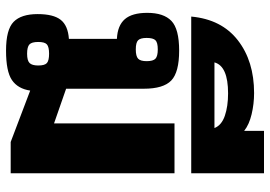

<svg xmlns="http://www.w3.org/2000/svg" viewBox="-146 -712 873 620"><g transform="rotate(90 290.0 -401.5)"><path d="M25 -87Q25 -138 43.5 -161.5Q62 -185 105 -188V-343Q62 -345 41.5 -368.5Q21 -392 21 -441Q21 -494 47 -519Q73 -544 143 -544Q213 -544 239.5 -518.5Q266 -493 266 -430V-179L378 -140V-529H539V0H438L272 -63Q266 -23 238 -4Q210 15 143 15Q75 15 50 -9.5Q25 -34 25 -87ZM177 -439Q177 -460 169 -467.5Q161 -475 139 -475Q117 -475 109.5 -467.5Q102 -460 102 -439Q102 -419 109.5 -411.5Q117 -404 139 -404Q161 -404 169 -411.5Q177 -419 177 -439ZM191 -89Q191 -110 183 -117Q175 -124 153 -124Q131 -124 123 -117Q115 -110 115 -89Q115 -68 123 -60.5Q131 -53 153 -53Q175 -53 183 -61Q191 -69 191 -89Z M280 -786Q315 -786 348.5 -778Q382 -770 402 -754V-818H539V-583H33Q42 -681 109.5 -733.5Q177 -786 280 -786ZM393 -658Q384 -681 353.5 -691.5Q323 -702 281 -702Q193 -702 181 -658Z"/></g></svg>

Font: Pridi SemiBold
Style: Regular
Weight: 600
Designer: Katatrad Team
Foundry: CadsonDemak
Version: Version 1.001